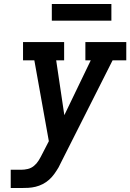

<svg xmlns="http://www.w3.org/2000/svg" viewBox="-20 -947 656 967"><path d="M34 0V-92H86Q103 -92 120 -96Q137 -100 151 -111.5Q165 -123 174.5 -138.5Q184 -154 192 -170Q192 -170 192 -170.5Q192 -171 192 -171L193 -172L226 -236L153 -643H96V-735H303V-643H263L304 -367L437 -643H410V-735H616V-643H547L288 -130Q285 -123 281.5 -117Q278 -111 275 -104Q265 -87 253.5 -71Q242 -55 227.5 -42Q213 -29 195.5 -20Q178 -11 159.5 -6.5Q141 -2 122.5 -1Q104 0 86 0ZM241 -843V-927H541V-843Z"/></svg>

Font: Iosevka Etoile SmBdObl
Style: Regular
Weight: 600
Italic angle: -9°
Designer: Belleve Invis
Foundry: Belleve Invis
Version: Version 15.5.2; ttfautohint (v1.8.4)